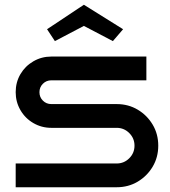

<svg xmlns="http://www.w3.org/2000/svg" viewBox="-20 -788 717 808"><path d="M646 -175Q646 -126 622.5 -86.5Q599 -47 559.5 -23.5Q520 0 471 0H46V-100H471Q502 -100 524 -122Q546 -144 546 -175Q546 -206 524 -228Q502 -250 471 -250H196Q155 -250 120.5 -270Q86 -290 66 -324.5Q46 -359 46 -400Q46 -442 66 -476Q86 -510 120.5 -530Q155 -550 196 -550H596V-450H196Q175 -450 160.5 -435.5Q146 -421 146 -400Q146 -379 160.5 -364.5Q175 -350 196 -350H471Q520 -350 559.5 -326.5Q599 -303 622.5 -263.5Q646 -224 646 -175ZM455 -615 333 -679 211 -615 178 -665 333 -768 498 -665Z"/></svg>

Font: Bruno Ace
Style: Regular
Weight: 400
Version: Version 1.100; ttfautohint (v1.8.4.7-5d5b);gftools[0.9.27]